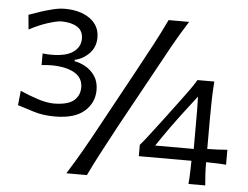

<svg xmlns="http://www.w3.org/2000/svg" viewBox="-53 -826 1149 891"><g transform="rotate(5 521.5 -380.0)"><path d="M210 -257.8Q154.8 -257.8 110.4 -272Q65.9 -286.1 36.1 -295.4L43 -362.8Q84 -344.7 126 -331.1Q168 -317.4 202.6 -317.4Q267.1 -318.4 294.2 -341.8Q321.3 -365.2 321.3 -402.8Q321.3 -446.8 283.2 -469.5Q245.1 -492.2 177.2 -493.2Q153.3 -493.2 128.9 -490.2V-544.4Q140.1 -543 151.4 -542.5Q162.6 -542 174.3 -542Q241.2 -543 272.9 -566.9Q304.7 -590.8 304.7 -627.9Q304.7 -665 277.3 -682.4Q250 -699.7 203.6 -700.2Q185.1 -700.2 143.6 -687.5Q102.1 -674.8 54.2 -649.4L47.9 -717.3Q68.4 -725.1 97.7 -734.9Q127 -744.6 157.7 -752.2Q188.5 -759.8 213.4 -759.8Q286.1 -759.8 331.1 -727.5Q376 -695.3 376 -640.1Q376 -595.2 347.2 -565.7Q318.4 -536.1 279.8 -527.8V-521.5Q306.2 -517.1 332.3 -502.2Q358.4 -487.3 375.7 -461.2Q393.1 -435.1 393.1 -396.5Q393.1 -337.4 347.7 -297.6Q302.2 -257.8 210 -257.8ZM287.1 0Q323.7 -58.1 355.5 -113.5Q387.2 -168.9 426.3 -241.2L568.4 -501.5Q608.9 -576.2 639.2 -632.8Q669.4 -689.5 697.8 -749.5H793.5Q755.4 -689.5 723.6 -632.8Q691.9 -576.2 651.4 -501.5L508.3 -241.2Q469.7 -168.9 440.2 -113.5Q410.6 -58.1 382.8 0ZM928.7 -107.9Q928.7 -76.7 930.2 -52Q931.6 -27.3 934.1 0H856Q858.4 -27.8 859.1 -52.5Q859.9 -77.1 860.4 -108.4H615.2V-161.1Q629.4 -177.2 648.4 -201.9Q667.5 -226.6 687.7 -253.2Q708 -279.8 724.6 -301.8L789.1 -388.2Q806.6 -411.6 824.2 -436Q841.8 -460.4 855.5 -483.9H934.1Q930.7 -439.5 929.7 -397Q928.7 -354.5 928.7 -312.5V-169.4Q952.1 -169.9 977.8 -170.9Q1003.4 -171.9 1022 -173.8V-104Q1003.4 -106 978 -106.7Q952.6 -107.4 928.7 -107.9ZM686.5 -164.1H866.2V-301.3Q866.2 -327.6 866 -354.2Q865.7 -380.9 864.7 -407.7L817.4 -346.2Q782.7 -301.3 749.5 -255.1Q716.3 -209 686.5 -164.1Z"/></g></svg>

Font: Pinar DS2-Regular
Style: Regular
Weight: 400
Designer: Amin Abedi
Version: Version 2.000